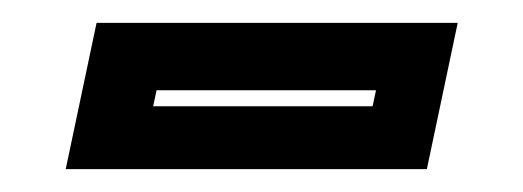

<svg xmlns="http://www.w3.org/2000/svg" viewBox="-20 -386 458 168"><path d="M37.5 -238 64.5 -366H380.5L353.5 -238ZM114 -293H306L309 -307H117Z"/></svg>

Font: Tourney
Style: Bold Italic
Weight: 700
Italic angle: -12°
Version: Version 1.015